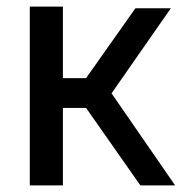

<svg xmlns="http://www.w3.org/2000/svg" viewBox="-20 -560 561 580"><path d="M70 0V-540H170V-324H240L389 -535H496L317 -278L509 0H404L240 -234H170V0Z"/></svg>

Font: Exo Thin Medium
Style: Regular
Weight: 500
Version: Version 2.000